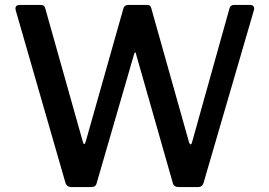

<svg xmlns="http://www.w3.org/2000/svg" viewBox="-20 -762 1097 782"><path d="M1014 -720 809 -17Q806 -8 800.5 -4Q795 0 785 0H709Q688 0 684 -16L534 -542Q533 -549 530 -549Q529 -549 526 -541L374 -17Q372 -8 366.5 -4Q361 0 350 0H272Q253 0 247 -16L44 -720Q43 -723 43 -727Q43 -742 61 -742H144Q153 -742 157.5 -739Q162 -736 164 -729L317 -186Q320 -175 323 -175Q326 -175 329 -185L483 -729Q487 -742 504 -742H576Q586 -742 590 -739Q594 -736 596 -729L750 -182Q753 -174 756 -174Q760 -174 762 -182L915 -729Q918 -742 935 -742H998Q1008 -742 1012.5 -736Q1017 -730 1014 -720Z"/></svg>

Font: Libre Franklin Medium
Style: Regular
Weight: 500
Designer: Pablo Impallari, Rodrigo Fuenzalida
Foundry: Impallari Type
Version: Version 1.002; ttfautohint (v1.5)